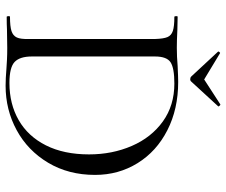

<svg xmlns="http://www.w3.org/2000/svg" viewBox="-82 -740 825 702"><g transform="rotate(90 331.0 -388.5)"><path d="M231 1Q217 0 198 -1Q179 -2 155 -2L87 -1Q70 0 41 0Q39 0 38.5 -6Q38 -12 41 -12Q76 -12 93 -17.5Q110 -23 116.5 -37Q123 -51 122 -81V-544Q121 -574 115 -588Q109 -602 92.5 -607.5Q76 -613 41 -613Q39 -613 38.5 -619Q38 -625 41 -625L88 -624Q128 -622 154 -622Q187 -622 221 -625Q263 -627 279 -627Q378 -627 455.5 -587.5Q533 -548 576 -478.5Q619 -409 619 -323Q619 -226 574.5 -151.5Q530 -77 455.5 -36.5Q381 4 293 4Q266 4 231 1ZM544 -301Q544 -386 513 -457.5Q482 -529 423.5 -571Q365 -613 285 -613Q228 -613 207 -599Q186 -585 186 -542V-92Q186 -48 206 -29Q226 -10 283 -10Q360 -10 419 -44Q478 -78 511 -143.5Q544 -209 544 -301ZM168 -773V-774Q168 -776 170.5 -778.5Q173 -781 174 -780L270 -722L361 -781Q363 -782 366.5 -778Q370 -774 368 -773L278 -675Q275 -671 269 -671Q263 -671 259 -675Z"/></g></svg>

Font: Cormorant Upright
Style: Regular
Weight: 400
Designer: Christian Thalmann (Catharsis Fonts)
Foundry: Catharsis Fonts
Version: Version 3.302